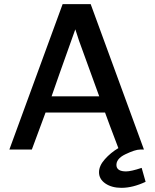

<svg xmlns="http://www.w3.org/2000/svg" viewBox="-20 -719 744 923"><path d="M25 0 281 -699H416L672 0H653Q630 0 583 22.5Q536 45 540 79Q544 105 586 105Q610 105 661 88L680 155Q618 184 564 184Q517 184 486.5 163Q456 142 456 109Q456 78 484 46.5Q512 15 549 -7Q498 -141 485 -178H199L133 0ZM228 -256H457Q368 -501 360 -523L348 -560L342 -578Q248 -315 228 -256Z"/></svg>

Font: Coval
Style: Medium
Weight: 500
Foundry: Context Ltd
Version: Version 001.000